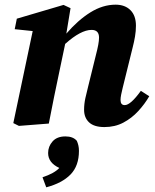

<svg xmlns="http://www.w3.org/2000/svg" viewBox="-20 -529 664 822"><path d="M427 15Q383 15 361.5 -5Q340 -25 340 -59Q340 -84 345.5 -109Q351 -134 357 -157L391 -295Q397 -318 400.5 -336.5Q404 -355 404 -368Q404 -401 372 -401Q326 -401 259 -341L234 -222Q222 -167 211 -111.5Q200 -56 189 0L61 10L37 -2L120 -396L43 -404L52 -449L252 -508L282 -494L264 -385Q314 -443 367 -476Q420 -509 475 -509Q515 -509 538.5 -485.5Q562 -462 562 -419Q562 -396 558 -372.5Q554 -349 548 -326L505 -152Q501 -136 498.5 -123Q496 -110 496 -101Q496 -79 514 -79Q539 -79 583 -140L619 -117Q600 -84 572 -53.5Q544 -23 508 -4Q472 15 427 15ZM318 117Q318 181 282 218Q246 255 178 273L162 230Q213 213 234 190Q186 168 186 126Q186 98 205 76.5Q224 55 260 55Q293 55 309 74Q313 83 315.5 93.5Q318 104 318 117Z"/></svg>

Font: Source Serif 4 SmText
Style: Bold Italic
Weight: 700
Italic angle: -12°
Designer: Frank Grießhammer
Foundry: Adobe
Version: Version 4.005;hotconv 1.1.0;makeotfexe 2.6.0